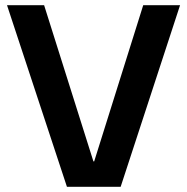

<svg xmlns="http://www.w3.org/2000/svg" viewBox="-20 -720 721 740"><path d="M238 0 7 -700H150L340 -98H343L532 -700H674L445 0Z"/></svg>

Font: DM Sans 36pt
Style: Bold
Weight: 700
Version: Version 4.004;gftools[0.9.30]